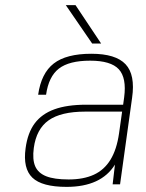

<svg xmlns="http://www.w3.org/2000/svg" viewBox="-20 -720 569 750"><path d="M429 -77Q375 10 240 10Q144 10 106.5 -26Q69 -62 80 -141Q88 -201 115.5 -238Q143 -275 192.5 -293Q242 -311 317 -311H461L465 -340Q475 -416 444 -449.5Q413 -483 332 -483Q250 -483 210 -452Q170 -421 160 -350H129Q141 -434 190 -472Q239 -510 337 -510Q432 -510 470.5 -469Q509 -428 496 -338L449 0H420ZM457 -284H313Q218 -284 170 -250Q122 -216 112 -142Q106 -97 117.5 -70.5Q129 -44 160.5 -31.5Q192 -19 248 -19Q306 -19 346.5 -37.5Q387 -56 411.5 -96Q436 -136 445 -199ZM275 -700 375 -550H340L237 -700Z"/></svg>

Font: Fivo Sans Thin
Style: Regular
Weight: 250
Foundry: Alexander Slobzheninov
Version: 1.0